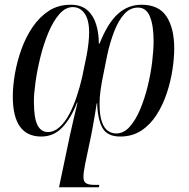

<svg xmlns="http://www.w3.org/2000/svg" viewBox="-20 -566 799 810"><path d="M577 -546Q650 -546 682.5 -496.5Q715 -447 715 -362Q715 -321 707.5 -271.5Q700 -222 683.5 -172.5Q667 -123 640.5 -81.5Q614 -40 576 -15Q538 10 487 10Q433 10 412.5 -26Q392 -62 390 -130H388Q385 -111 381 -86Q377 -61 372.5 -37Q368 -13 365 3L339 127Q336 141 334 156.5Q332 172 332 180Q332 200 343 207Q354 214 380 214H399L397 224H229L275 5Q282 -27 290.5 -63.5Q299 -100 307 -133H305Q280 -68 243.5 -29Q207 10 154 10Q34 10 34 -159Q34 -203 43 -255Q52 -307 70.5 -358.5Q89 -410 118 -452.5Q147 -495 186.5 -520.5Q226 -546 278 -546Q322 -546 348 -523.5Q374 -501 385.5 -463.5Q397 -426 397 -382H400Q434 -468 477 -507Q520 -546 577 -546ZM562 -534Q529 -534 504.5 -507Q480 -480 462 -434Q444 -388 432 -332L414 -242Q408 -213 404 -183.5Q400 -154 400 -129Q400 -79 410 -51.5Q420 -24 436 -13.5Q452 -3 470 -3Q502 -3 527 -31Q552 -59 571 -104Q590 -149 603 -202Q616 -255 622 -305.5Q628 -356 628 -393Q628 -458 612.5 -496Q597 -534 562 -534ZM287 -536Q256 -536 230 -506Q204 -476 184 -428Q164 -380 150.5 -325.5Q137 -271 130 -221Q123 -171 123 -139Q123 -68 138 -38.5Q153 -9 182 -9Q208 -9 231 -29.5Q254 -50 272 -84Q290 -118 303.5 -158.5Q317 -199 326 -238L346 -335Q350 -357 353 -382Q356 -407 356 -429Q356 -482 337 -509Q318 -536 287 -536Z"/></svg>

Font: Noto Serif Display Condensed
Style: Italic
Weight: 400
Width: 3
Italic angle: -12°
Designer: Monotype Design Team
Foundry: Monotype Imaging Inc.
Version: Version 2.009